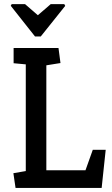

<svg xmlns="http://www.w3.org/2000/svg" viewBox="-20 -928 551 948"><path d="M37.7 -907.6H103.7L167 -852.8L230.4 -907.6H297.4L302 -899L181.3 -748H152.8L33.1 -899.4ZM56.8 0 46.1 -72.8 107.3 -83.4V-610.2L47.2 -615.8V-691H268.8L278.6 -616.7L208.8 -605.5V-87.4H402.1L438.1 -188.3H501.9L481.9 0Z"/></svg>

Font: Kreon Light
Style: Regular
Weight: 300
Designer: Julia Petretta
Foundry: Julia Petretta and Eli Heuer
Version: Version 2.002